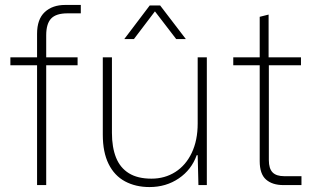

<svg xmlns="http://www.w3.org/2000/svg" viewBox="-20 -749 1272 777"><path d="M130 0V-485H22V-517H130V-612Q130 -671 161 -700Q192 -729 244 -729H307V-695H253Q207 -695 187 -674Q167 -653 167 -606V-517H294V-485H167V0Z M585 8Q529 8 486 -15Q443 -38 419.5 -85.5Q396 -133 396 -204V-517H433V-211Q433 -153 449.5 -111.5Q466 -70 501.5 -48Q537 -26 593 -26Q647 -26 689.5 -53Q732 -80 756 -130.5Q780 -181 780 -249V-517H817V0H783L780 -121H776Q755 -62 703.5 -27Q652 8 585 8ZM483 -591 586 -727H628L732 -591H693L607 -703L522 -591Z M1127 0Q1082 0 1056.5 -22.5Q1031 -45 1031 -97V-485H924V-517H1031V-681L1067 -690V-517H1198V-485H1068V-101Q1068 -67 1083 -51.5Q1098 -36 1130 -36H1200V0Z"/></svg>

Font: Mona Sans ExtraLight
Style: Regular
Weight: 200
Designer: Deni Anggara
Foundry: GitHub
Version: Version 2.000